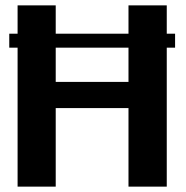

<svg xmlns="http://www.w3.org/2000/svg" viewBox="-20 -695 692 715"><path d="M14.5 -517.5H632V-569.5H14.5ZM45.5 0H187.5V-292.5H458.5V0H601V-675H458.5V-390H187.5V-675H45.5Z"/></svg>

Font: Anybody UltraCondensed Thin SemiBold
Style: Regular
Weight: 600
Version: Version 1.111